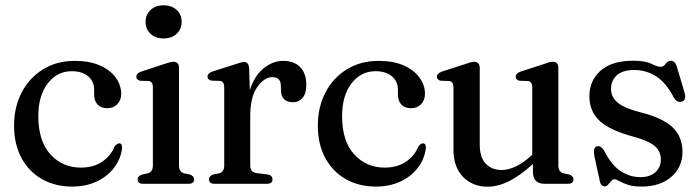

<svg xmlns="http://www.w3.org/2000/svg" viewBox="-20 -693 2636 724"><path d="M437 -339.5Q437 -315.5 422.5 -300.2Q408 -285 384.5 -285Q360.5 -285 347.8 -299Q335 -313 335 -336.5V-354.5Q335 -386 312.5 -405.2Q290 -424.5 250.5 -424.5Q195 -424.5 159.8 -378.2Q124.5 -332 124.5 -255Q124.5 -161 170 -111Q215.5 -61 284.5 -61Q332.5 -61 365 -83Q397.5 -105 412 -140.5Q421.5 -152.5 429.5 -152.5Q441 -152 440.5 -135.5Q436 -95 411.2 -61.8Q386.5 -28.5 345.5 -9Q304.5 10.5 252 10.5Q187.5 10.5 138 -17.8Q88.5 -46 60.8 -97.8Q33 -149.5 33 -219.5Q33 -288.5 61.5 -343.8Q90 -399 141.8 -431.2Q193.5 -463.5 263 -463.5Q317 -463.5 356 -446.5Q395 -429.5 416 -401Q437 -372.5 437 -339.5Z M596.5 -548Q566.5 -548 547.8 -565.5Q529 -583 529 -610.5Q529 -638 547.8 -655.5Q566.5 -673 596.5 -673Q627.5 -673 646.2 -655.5Q665 -638 665 -610.5Q665 -583 646 -565.5Q627 -548 596.5 -548ZM655 -437.5V-69Q655 -45 674 -39.5L696 -35Q712 -29 712 -16.5Q712 0 691 0H519.5Q499 0 499 -16.5Q499 -28.5 514.5 -34.5L537.5 -39.5Q556.5 -45 556.5 -69V-365Q556.5 -385 541 -387.5L508.5 -388.5Q494 -392 494 -404Q494 -416.5 512.5 -423L597.5 -451Q623 -460 633.5 -460Q655 -460 655 -437.5Z M919.5 -435.5 922 -353Q939.5 -407.5 974 -435.5Q1008.5 -463.5 1048 -463.5Q1089 -463.5 1112 -439.8Q1135 -416 1135 -373.5Q1135 -340.5 1121 -324Q1107 -307.5 1085 -307.5Q1039.5 -307.5 1039.5 -354L1039 -369.5Q1039 -402 1007.5 -402Q976 -402 949.8 -364.5Q923.5 -327 923.5 -253V-69.5Q923.5 -44 946.5 -40.5L989.5 -35Q1007.5 -32 1007.5 -16.5Q1007.5 0 987 0H788.5Q768 0 768 -17Q768 -28.5 783.5 -35L806.5 -39.5Q825.5 -44.5 825.5 -68.5V-365Q825.5 -385 810 -388L777 -389Q762.5 -392.5 762.5 -404Q762.5 -416.5 781.5 -423.5L866.5 -450.5Q892.5 -459.5 900.5 -459.5Q917.5 -459.5 919.5 -435.5Z M1582.5 -339.5Q1582.5 -315.5 1568 -300.2Q1553.5 -285 1530 -285Q1506 -285 1493.2 -299Q1480.5 -313 1480.5 -336.5V-354.5Q1480.5 -386 1458 -405.2Q1435.5 -424.5 1396 -424.5Q1340.5 -424.5 1305.2 -378.2Q1270 -332 1270 -255Q1270 -161 1315.5 -111Q1361 -61 1430 -61Q1478 -61 1510.5 -83Q1543 -105 1557.5 -140.5Q1567 -152.5 1575 -152.5Q1586.5 -152 1586 -135.5Q1581.5 -95 1556.8 -61.8Q1532 -28.5 1491 -9Q1450 10.5 1397.5 10.5Q1333 10.5 1283.5 -17.8Q1234 -46 1206.2 -97.8Q1178.5 -149.5 1178.5 -219.5Q1178.5 -288.5 1207 -343.8Q1235.5 -399 1287.2 -431.2Q1339 -463.5 1408.5 -463.5Q1462.5 -463.5 1501.5 -446.5Q1540.5 -429.5 1561.5 -401Q1582.5 -372.5 1582.5 -339.5Z M1690 -128.5V-364.5Q1690 -384.5 1674.5 -387.5L1642 -388.5Q1627.5 -392 1627.5 -403.5Q1627.5 -416 1646 -423L1731.5 -450.5Q1757 -460 1767.5 -460Q1789 -460 1789 -437V-147.5Q1789 -100 1811.5 -76Q1834 -52 1871.5 -52Q1896 -52 1923.5 -64.5Q1951 -77 1981 -104L1987 -109.5V-364.5Q1987 -384.5 1971.5 -387.5L1939 -388.5Q1924.5 -392 1924.5 -403.5Q1924.5 -416 1943 -423L2028 -450.5Q2041 -455.5 2049.2 -457.8Q2057.5 -460 2064.5 -460Q2085.5 -460 2085.5 -437V-69Q2085.5 -44.5 2104.5 -39.5L2127 -35Q2142.5 -29 2142.5 -16.5Q2142.5 0 2121.5 0H2033Q1989.5 0 1989.5 -46.5V-74.5Q1939 -29 1898 -9Q1857 11 1819 11Q1762 11 1726 -26Q1690 -63 1690 -128.5Z M2395 -25Q2431 -25 2451.5 -43.8Q2472 -62.5 2472 -91.5Q2472 -122 2449.2 -141.8Q2426.5 -161.5 2371 -177Q2280 -201 2241.2 -237.2Q2202.5 -273.5 2202.5 -329.5Q2202.5 -389.5 2245 -426.8Q2287.5 -464 2367 -464Q2412.5 -464 2436 -452.5Q2459.5 -441 2471.5 -441Q2482 -441 2490.2 -452.5Q2498.5 -464 2510 -464Q2524.5 -464 2531.5 -444L2560.5 -346.5Q2570 -317 2552.5 -310.5Q2534.5 -303.5 2521.5 -324Q2492 -381 2454.5 -405Q2417 -429 2371.5 -429Q2327.5 -429 2305.8 -409Q2284 -389 2284 -358Q2284 -327 2309.2 -306Q2334.5 -285 2396.5 -269Q2477.5 -249 2515.5 -213.5Q2553.5 -178 2553.5 -120Q2553.5 -62.5 2511.2 -26Q2469 10.5 2399.5 10.5Q2367 10.5 2347 3.5Q2327 -3.5 2315.2 -10.2Q2303.5 -17 2297 -17Q2290 -17 2284.5 -10.2Q2279 -3.5 2273.2 3.2Q2267.5 10 2260 10Q2246 10 2242 -9L2221.5 -103.5Q2215 -136 2230 -141Q2246 -146 2259.5 -122.5Q2285.5 -71 2320 -48Q2354.5 -25 2395 -25Z"/></svg>

Font: Fraunces 72pt S050
Style: Regular
Weight: 400
Version: Version 1.000; ttfautohint (v1.8.3)